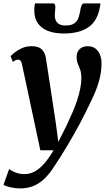

<svg xmlns="http://www.w3.org/2000/svg" viewBox="-55 -824 614 1095"><path d="M71 -454.5Q67.5 -471.5 62.2 -477.8Q57 -484 49 -484Q41.5 -484 34.2 -480.8Q27 -477.5 18.5 -471L5.5 -503Q11 -510.5 28 -524.2Q45 -538 70 -549.2Q95 -560.5 124.5 -560.5Q152 -560.5 168.8 -552.2Q185.5 -544 194.8 -528.2Q204 -512.5 207 -490Q214 -445 221.2 -398.8Q228.5 -352.5 235.5 -306Q242.5 -259.5 249.5 -213Q256.5 -166.5 263.5 -121L277.5 -14.5L324.5 -108Q342.5 -146 358 -181.8Q373.5 -217.5 384.8 -251.5Q396 -285.5 402.5 -318Q409 -350.5 409 -381.5Q408.5 -410 402 -427.2Q395.5 -444.5 388.8 -460.5Q382 -476.5 382 -500.5Q382 -527 399 -543.8Q416 -560.5 446 -560.5Q472.5 -560.5 489.5 -547Q506.5 -533.5 515.2 -511.5Q524 -489.5 524 -464.5Q524 -414 511 -366.8Q498 -319.5 477 -274Q456 -228.5 432.5 -182Q417.5 -151 399.5 -117.5Q381.5 -84 362.2 -50.2Q343 -16.5 324 15Q305 46.5 287.8 73.8Q270.5 101 256.5 121.5Q228.5 166.5 198.5 195Q168.5 223.5 134.8 237Q101 250.5 60.5 250.5Q33.5 250.5 5 244.2Q-23.5 238 -35 230L-3 140Q7.5 149.5 32.2 159.2Q57 169 84.5 169Q115 169 142.2 154.5Q169.5 140 196.2 110Q223 80 250.5 33H175ZM247 -804.5Q256 -804.5 258.5 -797.5Q261 -790.5 260.5 -780Q260.5 -770.5 259 -759.2Q257.5 -748 257.5 -738.5Q257 -711.5 271.2 -695Q285.5 -678.5 319 -678.5Q353 -678.5 370 -691.5Q387 -704.5 393.5 -725Q400 -745.5 403.5 -768Q405.5 -782 410.2 -793.2Q415 -804.5 426 -804.5H517Q517 -800.5 517 -796.5Q517 -792.5 515.5 -787.5Q502.5 -706.5 450.8 -669.8Q399 -633 309 -633Q257 -633 219 -647.5Q181 -662 160.2 -692.2Q139.5 -722.5 140.5 -770Q140.5 -778 141.5 -786.8Q142.5 -795.5 144.5 -804.5Z"/></svg>

Font: Merriweather 36pt
Style: Bold Italic
Weight: 700
Italic angle: -7.8°
Version: Version 2.101